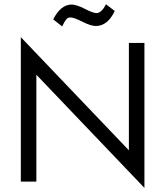

<svg xmlns="http://www.w3.org/2000/svg" viewBox="-20 -873 794 923"><path d="M80.1 -694.3 599.6 -150.4V-666.5H674.3V30.3L154.8 -513.7V0H80.1ZM235.8 -779.8Q272 -851.1 324.7 -851.1Q347.2 -851.1 388.7 -830.1Q427.7 -810.1 443.4 -810.1Q468.3 -810.1 489.3 -852.5L531.7 -820.3Q497.6 -748 440.4 -748Q416 -748 375.5 -769Q334.5 -789.1 319.3 -789.1Q306.2 -789.1 298.3 -779.8Q290.5 -770.5 278.8 -746.1Z"/></svg>

Font: NMS Futura Pro Book
Style: Regular
Weight: 400
Designer: Blend3rman
Version: Version 0.1